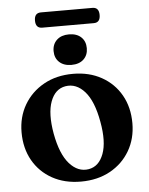

<svg xmlns="http://www.w3.org/2000/svg" viewBox="-54 -796 659 852"><g transform="rotate(-5 275.5 -370.0)"><path d="M278 -468.5Q350 -468.5 405.2 -437.8Q460.5 -407 491.2 -352.8Q522 -298.5 522 -227.5Q522 -159 490.5 -105Q459 -51 402.8 -20Q346.5 11 272.5 11Q200 11 145 -19.5Q90 -50 59.2 -104.2Q28.5 -158.5 28.5 -229.5Q28.5 -298 60.2 -352Q92 -406 148 -437.2Q204 -468.5 278 -468.5ZM311.5 -41Q357.5 -49 377.5 -102.5Q397.5 -156 381 -246Q364.5 -339 326.5 -381.8Q288.5 -424.5 240 -416.5Q193.5 -408.5 173.8 -355.2Q154 -302 170 -211.5Q187 -119 225.2 -76Q263.5 -33 311.5 -41ZM275.5 -508.5Q241.5 -508.5 221.5 -527Q201.5 -545.5 201.5 -576.5Q201.5 -607 221.5 -625.8Q241.5 -644.5 275.5 -644.5Q310 -644.5 329.8 -626Q349.5 -607.5 349.5 -576.5Q349.5 -546 329.8 -527.2Q310 -508.5 275.5 -508.5ZM131 -718.5Q131 -752.5 160.5 -752.5H390Q419 -752.5 419 -718.5Q419 -684.5 390 -684.5H160.5Q131 -684.5 131 -718.5Z"/></g></svg>

Font: Fraunces 72pt S050 SemiBold
Style: Regular
Weight: 600
Version: Version 1.000; ttfautohint (v1.8.3)